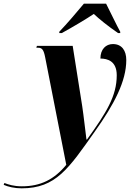

<svg xmlns="http://www.w3.org/2000/svg" viewBox="-173 -786 720 1046"><path d="M150 -613V-606H164C224 -639 298 -683 338 -710C368 -682 412 -646 470 -606H482V-613C463 -647 425 -727 405 -766H284C244 -718 194 -659 150 -613ZM-55 240C132 240 201 132 344 -70C450 -219 515 -344 515 -459C515 -510 491 -546 442 -546C404 -546 374 -518 374 -467C413 -467 463 -453 463 -376C463 -263 407 -173 301 -26H298C293 -62 283 -155 275 -207L223 -536H28L25 -526H34C57 -526 65 -514 73 -474L188 112C122 192 48 229 -54 229C-99 229 -128 219 -149 211L-153 221C-128 232 -93 240 -55 240Z"/></svg>

Font: Noto Serif Display Condensed ExtraBold
Style: Italic
Weight: 800
Width: 3
Italic angle: -12°
Designer: Monotype Design Team
Foundry: Monotype Imaging Inc.
Version: Version 2.009